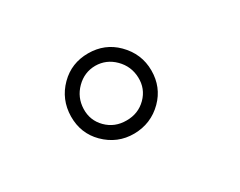

<svg xmlns="http://www.w3.org/2000/svg" viewBox="-32 -725 194 155"><g transform="rotate(15 65.0 -647.5)"><path d="M57 -610Q42 -610 31 -621.2Q20 -632.5 20 -648Q20 -663 31 -674Q42 -685 57 -685Q73 -685 84 -674Q95 -663 95 -648Q95 -632.5 84 -621.2Q73 -610 57 -610ZM57 -622Q67.5 -622 75.2 -629.8Q83 -637.5 83 -648Q83 -658.5 75.2 -665.8Q67.5 -673 57 -673Q46.5 -673 39.2 -665.8Q32 -658.5 32 -648Q32 -637.5 39.2 -629.8Q46.5 -622 57 -622Z"/></g></svg>

Font: Anybody UltraExpanded Thin
Style: Regular
Weight: 100
Width: 9
Designer: Tyler Finck
Foundry: Etcetera Type Company
Version: Version 1.010; ttfautohint (v1.8.3) -l 8 -r 50 -G 200 -x 14 